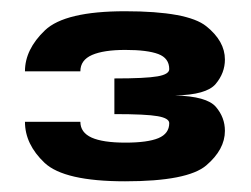

<svg xmlns="http://www.w3.org/2000/svg" viewBox="-20 -702 458 350"><path d="M208 -371.5Q322 -371.5 356 -400.5Q390 -429.5 390 -463.5Q390 -488 373.5 -507.2Q357 -526.5 299 -528Q356.5 -529 373.2 -549Q390 -569 390 -593.5Q390 -627 356 -654.2Q322 -681.5 208 -681.5Q98.5 -681.5 62 -646.8Q25.5 -612 25.5 -572H126.5Q126.5 -592.5 147.8 -601.8Q169 -611 208.5 -611Q248.5 -611 268.5 -603.5Q288.5 -596 288.5 -576Q288.5 -566.5 267 -562.8Q245.5 -559 188.5 -559V-494Q246.5 -494 267.5 -490.2Q288.5 -486.5 288.5 -477.5Q288.5 -458.5 268.8 -450.2Q249 -442 208.5 -442Q167.5 -442 147 -451.2Q126.5 -460.5 126.5 -480H25.5Q25.5 -439 61.2 -405.2Q97 -371.5 208 -371.5Z"/></svg>

Font: Anybody UltraCondensed Thin Black
Style: Regular
Weight: 900
Version: Version 1.111